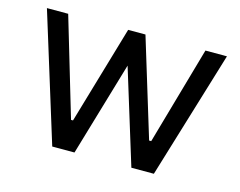

<svg xmlns="http://www.w3.org/2000/svg" viewBox="-78 -634 936 750"><g transform="rotate(15 390.0 -258.5)"><path d="M186 0 26 -517H112L230 -119.5H238L354.5 -517H424.5L545.5 -120.5H554L667 -517H754L597 0H506L388.5 -381.5L276 0Z"/></g></svg>

Font: Public Sans Thin
Style: Regular
Weight: 400
Version: Version 2.001